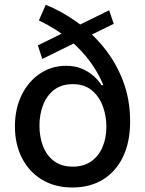

<svg xmlns="http://www.w3.org/2000/svg" viewBox="-20 -791 621 822"><path d="M466.8 -689 161.1 -538.6 142.1 -596.7 447.3 -747.1ZM290 11.7Q215.3 11.7 159.9 -21.7Q104.5 -55.2 74.2 -114.3Q43.9 -173.3 43.9 -250Q43.9 -325.7 72.8 -384.3Q101.6 -442.9 151.4 -476.1Q201.2 -509.3 263.2 -509.3Q301.8 -509.3 331.1 -496.6Q360.4 -483.9 381.3 -465.1Q402.3 -446.3 414.6 -426.3H422.4Q404.3 -472.7 368.9 -522.7Q333.5 -572.8 278.6 -619.6Q223.6 -666.5 146.5 -703.6L175.8 -770.5Q242.7 -743.7 307.1 -698Q371.6 -652.3 423.6 -588.9Q475.6 -525.4 506.3 -445.6Q537.1 -365.7 537.1 -271Q537.1 -183.1 506.6 -119.6Q476.1 -56.2 420.7 -22.2Q365.2 11.7 290 11.7ZM291.5 -77.6Q338.4 -77.6 370.4 -100.1Q402.3 -122.6 418.9 -161.4Q435.5 -200.2 435.5 -248.5Q435.5 -293.5 420.7 -335Q405.8 -376.5 374 -403.6Q342.3 -430.7 291.5 -430.7Q243.7 -430.7 211.9 -406.5Q180.2 -382.3 164.6 -341.8Q148.9 -301.3 148.9 -252.9Q148.9 -206.1 163.8 -166.3Q178.7 -126.5 210.4 -102.1Q242.2 -77.6 291.5 -77.6Z"/></svg>

Font: Inter 18pt Medium
Style: Regular
Weight: 500
Designer: Rasmus Andersson
Foundry: rsms
Version: Version 4.001;git-66647c0bb